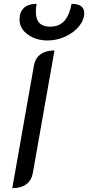

<svg xmlns="http://www.w3.org/2000/svg" viewBox="-20 -972 459 1001"><path d="M157 -631Q164 -669 191.5 -689Q219 -709 264 -709L151 -69Q144 -31 116.5 -11Q89 9 44 9ZM82 -871Q82 -910 105 -931Q128 -952 171 -952Q167 -932 167 -910Q167 -833 241 -833Q288 -833 315 -862.5Q342 -892 353 -952Q419 -952 419 -904Q419 -868 392 -835Q365 -802 320.5 -781.5Q276 -761 228 -761Q169 -761 125.5 -791.5Q82 -822 82 -871Z"/></svg>

Font: K2D
Style: Italic
Weight: 400
Italic angle: -10°
Designer: Katatrad Aksorn Co.,Ltd.
Foundry: Cadson Demak Co.,Ltd.
Version: Version 1.000; ttfautohint (v1.6)